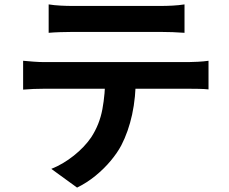

<svg xmlns="http://www.w3.org/2000/svg" viewBox="-20 -787 1040 872"><path d="M201 -767Q226 -763 255 -761.5Q284 -760 308 -760Q327 -760 368 -760Q409 -760 460 -760Q511 -760 562 -760Q613 -760 652.5 -760Q692 -760 710 -760Q736 -760 764 -761.5Q792 -763 818 -767V-638Q792 -640 764 -641Q736 -642 710 -642Q692 -642 652.5 -642Q613 -642 562 -642Q511 -642 460 -642Q409 -642 368.5 -642Q328 -642 309 -642Q283 -642 253.5 -641Q224 -640 201 -638ZM85 -511Q107 -509 132.5 -507Q158 -505 181 -505Q194 -505 233 -505Q272 -505 327 -505Q382 -505 445.5 -505Q509 -505 572.5 -505Q636 -505 691 -505Q746 -505 784.5 -505Q823 -505 836 -505Q852 -505 879.5 -506.5Q907 -508 927 -511V-381Q909 -383 883 -383.5Q857 -384 836 -384Q823 -384 784.5 -384Q746 -384 691 -384Q636 -384 572.5 -384Q509 -384 445.5 -384Q382 -384 327 -384Q272 -384 233 -384Q194 -384 181 -384Q159 -384 132.5 -383Q106 -382 85 -380ZM597 -442Q597 -344 580 -266.5Q563 -189 531 -127Q513 -93 483 -57Q453 -21 414 11Q375 43 330 65L213 -20Q266 -41 315 -80Q364 -119 394 -163Q432 -221 445 -291Q458 -361 458 -441Z"/></svg>

Font: Noto Sans JP Thin
Style: Bold
Weight: 700
Version: Version 2.004-H2;hotconv 1.0.118;makeotfexe 2.5.65603